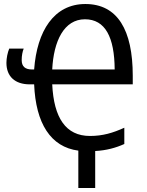

<svg xmlns="http://www.w3.org/2000/svg" viewBox="-20 -745 734 956"><path d="M405 -725C249 -725 164 -591 150 -399H140C105 -399 88 -414 88 -446C88 -468 92 -488 98 -503H26C18 -484 12 -456 12 -432C12 -364 55 -325 128 -325H150C158 -131 232 -13 370 5V191H454V7C510 4 557 -9 599 -28V-109C542 -83 491 -68 428 -68C307 -68 248 -159 240 -325H641V-368C641 -596 565 -725 405 -725ZM403 -649C504 -649 550 -560 551 -399H240C247 -541 299 -649 403 -649Z"/></svg>

Font: Noto Sans Condensed
Style: Regular
Weight: 400
Width: 3
Designer: Monotype Design Team
Foundry: Monotype Imaging Inc.
Version: Version 2.013